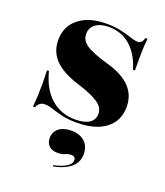

<svg xmlns="http://www.w3.org/2000/svg" viewBox="-123 -514 704 820"><g transform="rotate(20 228.5 -104.0)"><path d="M244.4 11.3Q204 11.3 175.8 4.4Q147.6 -2.4 127.8 -9.3Q108.1 -16.1 91.1 -16.1Q65.3 -16.1 54.8 10.5H46Q48.4 -16.1 49.6 -40.7Q50.8 -65.3 50.8 -93.1Q50.8 -121 49.2 -155.6H58.1Q77.4 -79.8 123 -39.5Q168.5 0.8 233.9 0.8Q275 0.8 297.2 -13.7Q319.4 -28.2 319.4 -55.6Q319.4 -84.7 290.3 -104.4Q261.3 -124.2 197.6 -144.4Q121.8 -167.7 85.9 -204Q50 -240.3 50 -294.4Q50 -356.5 96 -393.1Q141.9 -429.8 220.2 -429.8Q258.1 -429.8 287.1 -423.4Q316.1 -416.9 336.7 -409.7Q357.3 -402.4 371 -402.4Q379.8 -402.4 386.3 -408.1Q392.7 -413.7 397.6 -429H406.5Q404.8 -409.7 403.6 -389.9Q402.4 -370.2 402.4 -344.8Q402.4 -319.4 402.4 -283.1H393.5Q374.2 -349.2 333.1 -384.7Q291.9 -420.2 235.5 -420.2Q197.6 -420.2 175.4 -404Q153.2 -387.9 153.2 -358.9Q153.2 -329.8 181.5 -310.5Q209.7 -291.1 280.6 -271Q352.4 -250.8 387.5 -214.5Q422.6 -178.2 422.6 -125Q422.6 -60.5 375.4 -24.6Q328.2 11.3 244.4 11.3ZM213.7 221.8 212.9 216.1Q250 208.1 270.2 195.2Q290.3 182.3 290.3 166.1Q290.3 148.4 271 148.4Q257.3 148.4 244.4 154.4Q231.5 160.5 211.3 160.5Q186.3 160.5 172.6 147.2Q158.9 133.9 158.9 111.3Q158.9 83.9 179.8 67.3Q200.8 50.8 235.5 50.8Q274.2 50.8 296.8 71.4Q319.4 91.9 319.4 127.4Q319.4 163.7 293.1 187.1Q266.9 210.5 213.7 221.8Z"/></g></svg>

Font: Playfair 144pt SemiExpanded Black
Style: Regular
Weight: 900
Width: 6
Designer: Claus Eggers Sørensen
Foundry: Claus Eggers Sørensen
Version: Version 2.203